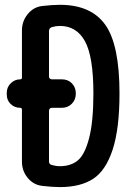

<svg xmlns="http://www.w3.org/2000/svg" viewBox="-20 -760 540 790"><path d="M181.6 -303.7V-95.7Q181.6 -84 193.4 -81.1Q210 -76.2 226.6 -76.2Q271.5 -76.2 300.3 -100.1Q329.1 -124 346.7 -191.9Q364.3 -259.8 364.3 -375Q364.3 -527.3 329.6 -590.3Q294.9 -653.3 226.6 -653.3Q210 -653.3 193.4 -648.4Q182.6 -645.5 181.6 -632.8V-445.3Q181.6 -434.6 193.4 -433.6H234.4Q259.8 -433.6 275.9 -417Q292 -400.4 292 -375Q292 -349.6 275.4 -333Q258.8 -316.4 234.4 -316.4H193.4Q181.6 -315.4 181.6 -303.7ZM63.5 -316.4Q40 -316.4 23.9 -332Q7.8 -347.7 7.8 -371.1V-377.9Q7.8 -401.4 24.4 -417.5Q41 -433.6 63.5 -433.6Q70.3 -433.6 70.3 -441.4V-634.8Q70.3 -672.9 94.2 -702.1Q118.2 -731.4 154.3 -735.4Q197.3 -740.2 226.6 -740.2Q354.5 -740.2 413.1 -658.2Q471.7 -576.2 471.7 -375Q471.7 -230.5 443.4 -144Q415 -57.6 362.8 -23.9Q310.5 9.8 226.6 9.8Q196.3 9.8 154.3 4.9Q118.2 1 94.2 -27.8Q70.3 -56.6 70.3 -94.7V-307.6Q70.3 -316.4 63.5 -316.4Z"/></svg>

Font: Rounded-X Mgen+ 1mn medium
Style: Regular
Weight: 500
Designer: [Source Han Sans]
Ryoko NISHIZUKA  (kana & ideographs); Paul D. Hunt (Latin, Greek & Cyrillic); Wenlong ZHANG  (bopomofo
Version: Version 1.059.20150602